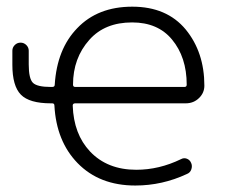

<svg xmlns="http://www.w3.org/2000/svg" viewBox="-20 -576 686 584"><path d="M138.7 -311.5Q146.5 -311.5 146.5 -318.4Q153.3 -426.8 214.8 -490.2Q277.3 -555.7 382.3 -555.7Q487.3 -555.7 544.9 -486.3Q601.6 -417 601.6 -315.4Q601.6 -293.9 585.9 -278.3Q569.3 -261.7 544.9 -261.7H209Q201.2 -261.7 201.2 -254.9Q204.1 -168 253.9 -115.2Q306.6 -59.6 394.5 -59.6Q463.9 -59.6 530.3 -91.8Q539.1 -96.7 548.3 -93.3Q557.6 -89.8 561.5 -80.1Q565.4 -71.3 562 -61Q558.6 -50.8 548.8 -46.9Q473.6 -11.7 391.6 -11.7Q282.2 -11.7 215.8 -80.1Q151.4 -146.5 145.5 -254.9Q145.5 -261.7 138.7 -261.7H134.8Q69.3 -261.7 43.5 -288.1Q17.6 -314.5 17.6 -378.9V-421.9Q17.6 -431.6 24.9 -439Q32.2 -446.3 42.5 -446.3Q52.7 -446.3 60.1 -439Q67.4 -431.6 67.4 -421.9V-379.9Q67.4 -336.9 80.1 -324.2Q92.8 -311.5 134.8 -311.5ZM541 -311.5Q547.9 -311.5 547.9 -318.4Q547.9 -402.3 502.9 -456.1Q460 -507.8 381.8 -507.8Q298.8 -507.8 252 -455.1Q202.1 -399.4 202.1 -318.4Q202.1 -311.5 209 -311.5Z"/></svg>

Font: irohamaru Light
Style: Regular
Weight: 200
Designer: [Source Han Sans]
Ryoko NISHIZUKA  (kana & ideographs); Paul D. Hunt (Latin, Greek & Cyrillic); Wenlong ZHANG  (bopomofo
Version: Version 1.01